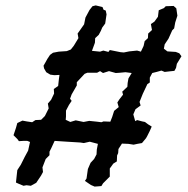

<svg xmlns="http://www.w3.org/2000/svg" viewBox="-20 -689 694 710"><path d="M50 -9 39 -14 42 -42 44 -60 57 -80 71 -108 84 -132 91 -164 81 -168H66L50 -167L44 -175L30 -189L35 -204L39 -216L44 -234L63 -243L79 -240L99 -237L111 -245L132 -246L146 -260L160 -288L157 -306L169 -320L180 -343L179 -360L195 -371L198 -398L200 -412L181 -411L166 -413L151 -422L143 -436L141 -446L149 -460L155 -471L165 -486L176 -494L197 -498L227 -500L242 -506L253 -520L270 -548L267 -565L277 -579L291 -599L296 -624L311 -652L322 -666L334 -669L359 -663L363 -653L371 -650L374 -636L369 -602L358 -587L353 -575L345 -560L332 -548L331 -531L327 -520L320 -501L350 -498L362 -502L381 -497L386 -504L426 -496L438 -495L458 -499L487 -502L501 -498L511 -519L515 -537L527 -548L528 -565L542 -578L538 -600L551 -609L564 -627L567 -651L586 -659L593 -666L622 -667L632 -658L636 -631L628 -606L624 -584L617 -577L603 -546L589 -525L586 -509L599 -499L630 -497L643 -492L651 -481L634 -453L631 -438L625 -427L606 -425L589 -423L577 -428L559 -423L543 -419L534 -402V-384L525 -378L508 -342L496 -312L500 -299L481 -285L473 -266L480 -241L487 -245L506 -240L516 -238L528 -229L541 -221L534 -205L524 -185L520 -178L505 -160L488 -157L474 -154L455 -157L431 -158L418 -138L417 -123L413 -114L412 -92L399 -84L386 -66V-36L361 -11L355 -1L344 0L330 1L316 -5L294 -20L300 -29L305 -64L315 -87L328 -101L337 -118L338 -136L342 -157L312 -165L290 -160L277 -162L228 -165L182 -168L170 -142L163 -128V-115L149 -101L137 -70L139 -53L132 -40L114 -13L94 -2L78 -4L67 -2ZM355 -237 363 -240 388 -239 395 -257 402 -279 419 -293 414 -310 421 -321 435 -339 432 -350 451 -368 452 -382 455 -399 467 -419 444 -422 423 -420 408 -419 401 -421 383 -426 361 -419 350 -426 339 -420H327H303L293 -416L278 -400L264 -385V-373L245 -340L239 -324L245 -316L235 -301L224 -280V-258L223 -246L240 -238L260 -244L289 -238L310 -242L339 -239Z"/></svg>

Font: Winky Rough
Style: Italic
Weight: 400
Italic angle: -8.97852°
Designer: Simon Atzbach
Foundry: typofactur
Version: Version 1.206